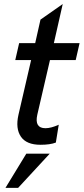

<svg xmlns="http://www.w3.org/2000/svg" viewBox="-20 -699 410 940"><path d="M178.2 9.8Q109.4 9.8 82.3 -30Q55.2 -69.8 70.3 -136.7L132.3 -404.8H54.7L73.7 -487.8H152.3L178.2 -603L287.1 -679.2L243.7 -487.8H369.6L350.6 -404.8H224.6L162.6 -137.2Q147.9 -71.3 202.6 -71.3Q230 -71.3 267.6 -88.4L253.4 -1Q225.6 9.8 178.2 9.8ZM6.8 220.7 108.9 53.2H223.6L68.8 220.7Z"/></svg>

Font: HK Grotesk Medium Italic
Style: Regular
Weight: 500
Italic angle: -13°
Designer: Alfredo Marco Pradil and Stefan Peev
Foundry: Hanken Design Co.
Version: Version 1.000;PS 001.000;hotconv 1.0.88;makeotf.lib2.5.64775